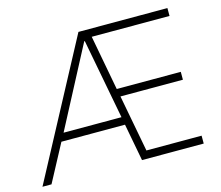

<svg xmlns="http://www.w3.org/2000/svg" viewBox="-100 -835 1109 965"><g transform="rotate(-15 454.0 -352.5)"><path d="M7 0 383 -705H846V-664H425L436 -692L497 -366L474 -378H828V-337H482L501 -348L563 -19L540 -41H846V0H525L486 -207L505 -194H145L165 -208L54 0ZM399 -652 174 -224 160 -235H488L483 -225L402 -652Z"/></g></svg>

Font: Nunito Sans 10pt SemiCondensed ExtraLight
Style: Regular
Weight: 250
Width: 4
Designer: Vernon Adams
Foundry: Vernon Adams
Version: Version 3.101;gftools[0.9.27]